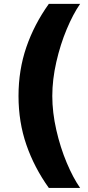

<svg xmlns="http://www.w3.org/2000/svg" viewBox="-20 -842 446 977"><path d="M228.5 -822.3H387.7Q352.1 -771 319.6 -693.6Q287.1 -616.2 266.6 -526.6Q246.1 -437 246.1 -353.5Q246.1 -270 266.6 -180.4Q287.1 -90.8 319.6 -13.7Q352.1 63.5 387.7 114.3H228.5Q154.3 10.7 114.3 -105Q74.2 -220.7 74.2 -353.5Q74.2 -485.8 114 -601.8Q153.8 -717.8 228.5 -822.3Z"/></svg>

Font: WEMIX Pretendard ExtraBold
Style: Regular
Weight: 800
Designer: Base glyphs from Inter by Rasmus Andersson; Hangeul glyphs from Noto Sans CJK(Source Han Sans) by Jang Soo-young and Kan
Foundry: Kil Hyung-jin
Version: Version 1.000